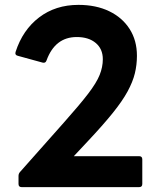

<svg xmlns="http://www.w3.org/2000/svg" viewBox="-20 -768 656 788"><path d="M69 0Q56 0 56 -13V-46Q56 -55 62 -62L243 -266Q307 -338 341.5 -383Q376 -428 389 -460.5Q402 -493 402 -525Q402 -567 373 -591.5Q344 -616 295 -616Q206 -616 171 -520Q167 -508 155 -511L53 -539Q40 -542 44 -555Q73 -645 140.5 -696.5Q208 -748 302 -748Q374 -748 428 -722Q482 -696 512 -649Q542 -602 542 -539Q542 -502 533.5 -467Q525 -432 503.5 -392.5Q482 -353 442.5 -304Q403 -255 341 -189L283 -127H551Q564 -127 564 -114V-13Q564 0 551 0Z"/></svg>

Font: LINE Seed Sans App
Style: Bold
Weight: 700
Designer: LINE VX Design & Dalton Maag Ltd & Sandoll Inc
Foundry: Dalton Maag Ltd
Version: Version 1.003